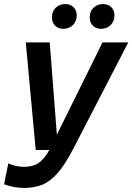

<svg xmlns="http://www.w3.org/2000/svg" viewBox="-79 -739 652 946"><path d="M41 187Q11 187 -12.5 182Q-36 177 -59 169L-38 66Q-20 74 -0.5 78.5Q19 83 39 83Q83 83 111 64Q139 45 164 0L426 -530H553L279 0Q239 76 202.5 116.5Q166 157 127 172Q88 187 41 187ZM97 0 48 -530H166L207 0ZM419 -597Q394 -597 378.5 -612.5Q363 -628 363 -653Q363 -683 382 -701Q401 -719 429 -719Q454 -719 469.5 -703.5Q485 -688 485 -663Q485 -634 466 -615.5Q447 -597 419 -597ZM233 -597Q208 -597 192.5 -612.5Q177 -628 177 -653Q177 -683 195.5 -701Q214 -719 242 -719Q268 -719 283.5 -703.5Q299 -688 299 -663Q299 -634 280 -615.5Q261 -597 233 -597Z"/></svg>

Font: Radio Canada Big Medium
Style: Italic
Weight: 500
Italic angle: -12°
Designer: Étienne Aubert Bonn
Foundry: Coppers and Brasses
Version: Version 1.001